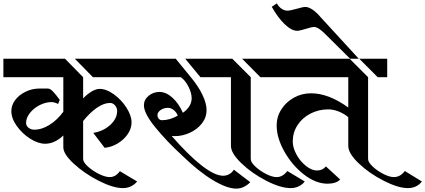

<svg xmlns="http://www.w3.org/2000/svg" viewBox="-34 -1036 2512 1134"><path d="M457 -580V-455Q481 -480 507 -495.5Q533 -511 555 -511Q594 -511 638.5 -479Q683 -447 713 -400Q743 -353 743 -313Q743 -277 720.5 -244Q698 -211 661.5 -189Q625 -167 584 -163L517 -251Q577 -261 617.5 -298.5Q658 -336 658 -381Q658 -399 645.5 -413.5Q633 -428 616 -428Q580 -428 539 -400Q498 -372 457 -321V-97Q457 -78 485 -52.5Q513 -27 550.5 -8.5Q588 10 614 10Q649 10 674 -25L776 36Q760 55 738.5 65Q717 75 693 75Q634 75 549.5 32Q465 -11 402.5 -68.5Q340 -126 340 -166V-236Q317 -213 289 -200Q261 -187 233 -187Q191 -187 144 -217Q97 -247 65 -292Q33 -337 33 -380Q33 -415 56 -445.5Q79 -476 117.5 -494.5Q156 -513 198 -513H249Q262 -513 278.5 -496Q295 -479 319 -446L309 -422Q288 -433 270 -433Q236 -433 201 -415.5Q166 -398 143 -369Q120 -340 120 -310Q120 -293 134.5 -281.5Q149 -270 170 -270Q212 -270 257.5 -298Q303 -326 340 -376V-580H-14V-689H350ZM793 -580H515L408 -689H793Z M1093 -580Q1138 -526 1162 -475.5Q1186 -425 1186 -386Q1186 -342 1158.5 -307Q1131 -272 1087.5 -252Q1044 -232 999 -232Q986 -232 980 -233Q1079 -119 1157 -58.5Q1235 2 1284 2Q1304 2 1321 -8Q1338 -18 1347 -34L1444 40Q1428 57 1406.5 67.5Q1385 78 1362 78Q1306 78 1222.5 27.5Q1139 -23 1040 -119Q947 -205 881.5 -286Q816 -367 816 -414Q816 -447 843.5 -470Q871 -493 908 -493Q947 -493 984.5 -459Q1022 -425 1046 -370Q1069 -385 1083.5 -407.5Q1098 -430 1098 -456Q1098 -487 1079 -524.5Q1060 -562 1034 -580H766V-689H1004ZM1247 -580H1150L1060 -689H1247ZM896 -356Q896 -344 903.5 -335Q911 -326 922 -326Q969 -326 1016 -353Q1008 -374 991.5 -386.5Q975 -399 958 -399Q933 -399 914.5 -386Q896 -373 896 -356Z M1220 -689H1338L1447 -580V-97Q1447 -78 1474 -52.5Q1501 -27 1537.5 -8.5Q1574 10 1600 10Q1636 10 1663 -26L1766 36Q1751 55 1729.5 65Q1708 75 1683 75Q1623 75 1538.5 31.5Q1454 -12 1392 -71.5Q1330 -131 1330 -174V-580H1220ZM1396 -689H1560V-580H1504Z M1532 -689H2031L2140 -580V-97Q2140 -78 2167 -52.5Q2194 -27 2230.5 -8.5Q2267 10 2292 10Q2330 10 2357 -26L2458 36Q2427 75 2375 75Q2318 75 2233 32Q2148 -11 2085.5 -70.5Q2023 -130 2023 -174V-344Q1996 -366 1965 -378Q1934 -390 1905 -390Q1848 -390 1799.5 -365Q1751 -340 1723 -296.5Q1695 -253 1695 -200Q1695 -164 1717 -123.5Q1739 -83 1773 -56Q1807 -29 1838 -29Q1871 -29 1891 -53L1975 24Q1965 36 1945 42.5Q1925 49 1901 49Q1831 49 1761 -5.5Q1691 -60 1645.5 -141Q1600 -222 1600 -295Q1600 -347 1628 -390.5Q1656 -434 1702.5 -459.5Q1749 -485 1803 -485Q1907 -485 2023 -401V-580H1532ZM2088 -689H2253V-580H2197Z M1663 -973Q1675 -973 1694 -978Q1713 -983 1718 -984Q1755 -995 1770 -995Q1788 -995 1812 -979Q1836 -963 1861 -933L2085 -689H2034L1898 -824Q1848 -877 1820 -877Q1810 -877 1770 -865Q1764 -863 1747 -858.5Q1730 -854 1722 -854Q1688 -854 1647.5 -893Q1607 -932 1571 -996L1601 -1016Q1612 -996 1629 -984.5Q1646 -973 1663 -973Z"/></svg>

Font: Amita
Style: Bold
Weight: 700
Designer: Eduardo Rodriguez Tunni, Modular Infotech, Brian J. Bonislawsky
Foundry: Eduardo Rodriguez Tunni, Modular Infotech, Brian J. Bonislawsky
Version: Version 1.003